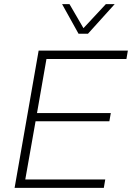

<svg xmlns="http://www.w3.org/2000/svg" viewBox="-20 -914 642 934"><path d="M51 0 168 -668H602L595 -627H206L160 -364H519L512 -324H153L103 -41H492L485 0ZM362 -750 282 -894H318L386 -777L495 -894H538L408 -750Z"/></svg>

Font: Gantari ExtraLight
Style: Italic
Weight: 250
Italic angle: -10°
Designer: Anugrah Pasau
Foundry: Lafontype
Version: Version 1.000